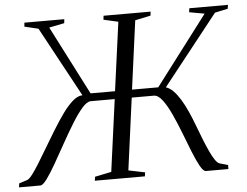

<svg xmlns="http://www.w3.org/2000/svg" viewBox="-64 -808 1122 872"><g transform="rotate(-5 497.0 -371.5)"><path d="M-12 0 -9.5 -18 28 -30Q37 -33 51.5 -51.8Q66 -70.5 84.2 -100Q102.5 -129.5 122.5 -163.5Q147 -205 171.8 -245.2Q196.5 -285.5 220.5 -318.8Q244.5 -352 267.5 -371.8Q290.5 -391.5 311.5 -391.5L139 -710L76 -725L77.5 -743H259.5L257.5 -725L188 -711L349 -397H460.5L503 -710L436.5 -725L438.5 -743H653L651 -725L580 -710L538 -397.5H657.5L896.5 -712.5L827 -725L829.5 -743H1005.5L1003 -725.5L944 -713L692 -394.5Q709.5 -389 725.5 -372.8Q741.5 -356.5 756.8 -331.8Q772 -307 786.2 -275.5Q800.5 -244 814 -207.5Q826.5 -174 838.8 -143.2Q851 -112.5 862.5 -88Q874 -63.5 884.5 -48Q895 -32.5 904 -29.5L943 -18L942.5 0H840.5Q828.5 0 814 -26Q799.5 -52 783 -93.2Q766.5 -134.5 748.8 -180.8Q731 -227 712 -268.2Q693 -309.5 673.5 -335.5Q654 -361.5 634 -361.5H533.5L489.5 -33.5L564.5 -18L562 0H333.5L336.5 -18L411.5 -33.5L456 -361.5H346.5Q329.5 -361.5 306.8 -335.5Q284 -309.5 258.8 -268.2Q233.5 -227 207.8 -180.8Q182 -134.5 158.5 -93.2Q135 -52 116 -26Q97 0 85 0Z"/></g></svg>

Font: Merriweather 144pt Light
Style: Italic
Weight: 300
Italic angle: -7.8°
Version: Version 2.101